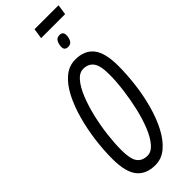

<svg xmlns="http://www.w3.org/2000/svg" viewBox="-320 -1014 1052 1052"><g transform="rotate(-45 206.5 -487.5)"><path d="M169 10Q98 10 62 -35Q26 -80 26 -182Q26 -249 35.5 -322Q45 -395 64 -464Q83 -533 111.5 -588.5Q140 -644 179 -677Q218 -710 268 -710Q338 -710 374 -665Q410 -620 410 -518Q410 -451 401 -378Q392 -305 373 -236Q354 -167 325 -111.5Q296 -56 257 -23Q218 10 169 10ZM175 -57Q205 -57 231 -87.5Q257 -118 277.5 -169Q298 -220 312 -281Q326 -342 334 -404.5Q342 -467 342 -520Q342 -589 321.5 -616Q301 -643 262 -643Q232 -643 206 -612.5Q180 -582 159.5 -531Q139 -480 124.5 -419Q110 -358 102.5 -295.5Q95 -233 95 -180Q95 -111 115 -84Q135 -57 175 -57ZM289 -786Q262 -786 262 -812Q262 -831 270.5 -848.5Q279 -866 301 -866Q328 -866 328 -839Q328 -820 319.5 -803Q311 -786 289 -786ZM218 -925 227 -985H413L404 -925Z"/></g></svg>

Font: Georama Condensed
Style: Italic
Weight: 400
Width: 3
Italic angle: -9°
Designer: Jean-Baptiste Levee
Foundry: Production Type
Version: Version 1.000